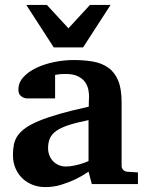

<svg xmlns="http://www.w3.org/2000/svg" viewBox="-20 -742 593 774"><path d="M350.1 0 336.9 -49.8Q311 -32.2 282.7 -18.6Q257.8 -6.8 227.1 2.7Q196.3 12.2 163.1 12.2Q135.7 12.2 112.1 3.2Q88.4 -5.9 70.6 -22.7Q52.7 -39.6 42.5 -63.5Q32.2 -87.4 32.2 -117.2Q32.2 -139.6 35.9 -158.7Q39.6 -177.7 50.5 -194.1Q61.5 -210.4 82 -225.3Q102.5 -240.2 136.5 -254.4Q170.4 -268.6 219.7 -282.7Q269 -296.9 337.9 -312V-324.2Q337.9 -331.5 338.4 -337.4Q338.4 -344.2 338.9 -351.1Q339.4 -365.2 335.9 -381.6Q332.5 -397.9 322.3 -411.9Q312 -425.8 293.5 -434.8Q274.9 -443.8 245.1 -443.8Q234.9 -443.8 226.8 -443.4Q218.8 -442.9 213.4 -441.9Q207 -440.9 202.1 -439.9V-345.2H99.1Q86.4 -344.2 76.7 -347.7Q68.4 -350.6 61.3 -357.9Q54.2 -365.2 54.2 -380.9Q54.2 -408.7 74 -430.7Q93.8 -452.6 125.7 -468Q157.7 -483.4 197.5 -491.7Q237.3 -500 276.9 -500Q319.8 -500 355.5 -493.7Q391.1 -487.3 416.7 -469Q442.4 -450.7 456.3 -417.5Q470.2 -384.3 470.2 -330.1V-73.2Q470.2 -64 476.6 -57.4Q482.9 -50.8 492.2 -49.8L536.1 -46.9V0ZM336.9 -257.8Q288.6 -248 257.1 -237.8Q225.6 -227.5 207 -214.4Q188.5 -201.2 181.2 -184.3Q173.8 -167.5 173.8 -145Q173.8 -129.4 179 -116Q184.1 -102.5 193.6 -92.5Q203.1 -82.5 216.3 -76.7Q229.5 -70.8 245.1 -70.8Q261.2 -70.8 277.6 -74.2Q293.9 -77.6 307.1 -81.5Q322.8 -86.4 336.9 -92.8ZM314.9 -550.8H196.8L85.9 -722.2H168.9L255.9 -627.9L342.8 -722.2H425.8Z"/></svg>

Font: Charis SIL Phon
Style: Bold
Weight: 700
Foundry: SIL International
Version: Version 5.000